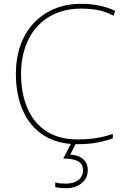

<svg xmlns="http://www.w3.org/2000/svg" viewBox="-20 -744 654 1004"><path d="M405 -699Q330 -699 271 -673.5Q212 -648 172 -602.5Q132 -557 111 -495Q90 -433 90 -360Q90 -257 123 -179Q156 -101 222 -58Q288 -15 386 -15Q444 -15 489 -23Q534 -31 570 -44V-21Q537 -8 491 1Q445 10 386 10Q280 10 208 -36.5Q136 -83 99.5 -166Q63 -249 63 -360Q63 -438 86 -504.5Q109 -571 153.5 -620Q198 -669 261.5 -696.5Q325 -724 405 -724Q454 -724 498 -715Q542 -706 583 -687L573 -662Q530 -685 488 -692Q446 -699 405 -699ZM439 145Q439 188 407 214Q375 240 326 240Q307 240 293.5 238.5Q280 237 269 234V210Q282 214 294.5 215Q307 216 326 216Q364 216 389 198Q414 180 414 146Q414 114 389 99.5Q364 85 311 85L355 0H380L347 65Q376 66 396.5 76Q417 86 428 103.5Q439 121 439 145Z"/></svg>

Font: Noto Sans Hebrew Thin Thin
Style: Regular
Weight: 250
Version: Version 3.001